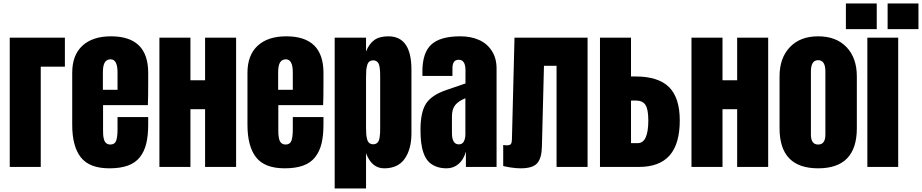

<svg xmlns="http://www.w3.org/2000/svg" viewBox="-20 -946 5225 1088"><path d="M35.2 -732.4H347.7V-568.4H210.9V0H35.2Z M600.1 7.8Q486.8 7.8 438 -54.4Q389.2 -116.7 389.2 -238.8V-533.2Q389.2 -633.8 447 -687Q504.9 -740.2 608.9 -740.2Q819.8 -740.2 819.8 -533.2V-480Q819.8 -383.3 817.9 -350.1H564V-208.5Q564 -194.3 564.5 -184.6Q564.9 -174.8 567.4 -163.1Q569.8 -151.4 574 -144Q578.1 -136.7 585.9 -131.8Q593.8 -127 605 -127Q629.9 -127 637.9 -147.9Q646 -168.9 646 -212.4V-282.7H819.8V-241.2Q819.8 -177.7 808.8 -132.6Q797.9 -87.4 772.5 -55.2Q747.1 -22.9 704.3 -7.6Q661.6 7.8 600.1 7.8ZM563 -535.6V-437H646V-535.6Q646 -609.9 606.9 -609.9Q585 -609.9 574 -592.5Q563 -575.2 563 -535.6Z M883.3 -732.4H1059.1V-491.2H1142.1V-732.4H1317.9V0H1142.1V-327.1H1059.1V0H883.3Z M1593.3 7.8Q1480 7.8 1431.2 -54.4Q1382.3 -116.7 1382.3 -238.8V-533.2Q1382.3 -633.8 1440.2 -687Q1498 -740.2 1602.1 -740.2Q1813 -740.2 1813 -533.2V-480Q1813 -383.3 1811 -350.1H1557.1V-208.5Q1557.1 -194.3 1557.6 -184.6Q1558.1 -174.8 1560.5 -163.1Q1563 -151.4 1567.1 -144Q1571.3 -136.7 1579.1 -131.8Q1586.9 -127 1598.1 -127Q1623 -127 1631.1 -147.9Q1639.2 -168.9 1639.2 -212.4V-282.7H1813V-241.2Q1813 -177.7 1802 -132.6Q1791 -87.4 1765.6 -55.2Q1740.2 -22.9 1697.5 -7.6Q1654.8 7.8 1593.3 7.8ZM1556.2 -535.6V-437H1639.2V-535.6Q1639.2 -609.9 1600.1 -609.9Q1578.1 -609.9 1567.1 -592.5Q1556.2 -575.2 1556.2 -535.6Z M2054.2 122.1H1876.5V-732.4H2054.2V-654.3Q2071.3 -697.3 2100.6 -718.8Q2129.9 -740.2 2180.7 -740.2Q2311.5 -740.2 2311.5 -551.3V-190.9Q2311.5 -101.1 2273.4 -46.6Q2235.4 7.8 2157.2 7.8Q2085.9 7.8 2054.2 -78.1ZM2095.7 -128.4Q2106.4 -128.4 2113.8 -133.5Q2121.1 -138.7 2125 -146Q2128.9 -153.3 2131.1 -166.7Q2133.3 -180.2 2133.8 -192.1Q2134.3 -204.1 2134.3 -223.1V-509.3Q2134.3 -528.3 2133.8 -540.3Q2133.3 -552.2 2131.1 -565.7Q2128.9 -579.1 2125 -586.4Q2121.1 -593.8 2113.8 -598.9Q2106.4 -604 2095.7 -604Q2082 -604 2073.2 -597.2Q2064.5 -590.3 2060.5 -575.9Q2056.6 -561.5 2055.4 -546.9Q2054.2 -532.2 2054.2 -509.3V-223.1Q2054.2 -200.2 2055.4 -185.5Q2056.6 -170.9 2060.5 -156.5Q2064.5 -142.1 2073.2 -135.3Q2082 -128.4 2095.7 -128.4Z M2511.2 7.8Q2475.6 7.8 2449 -3.2Q2422.4 -14.2 2406 -32.7Q2389.6 -51.3 2379.9 -79.6Q2370.1 -107.9 2366.5 -138.9Q2362.8 -169.9 2362.8 -210Q2362.8 -310.1 2394 -358.6Q2425.3 -407.2 2509.3 -436L2617.7 -473.1V-548.3Q2617.7 -607.4 2579.1 -607.4Q2543.9 -607.4 2543.9 -559.6V-515.6H2374Q2373.5 -521 2373.5 -539.6Q2373.5 -647.5 2424.3 -693.8Q2475.1 -740.2 2588.4 -740.2Q2647.9 -740.2 2693.8 -720Q2739.7 -699.7 2766.8 -658Q2793.9 -616.2 2793.9 -558.1V0H2620.1V-86.9Q2607.4 -41.5 2578.4 -16.8Q2549.3 7.8 2511.2 7.8ZM2580.1 -127.9Q2599.6 -127.9 2608.4 -144.5Q2617.2 -161.1 2617.2 -185.1V-389.2Q2578.1 -373.5 2559.6 -350.6Q2541 -327.6 2541 -287.1V-192.9Q2541 -127.9 2580.1 -127.9Z M2930.7 7.8Q2903.3 7.8 2872.8 2.9Q2842.3 -2 2831.5 -5.4V-124.5Q2840.8 -122.6 2852.5 -122.6Q2869.1 -122.6 2874.8 -129.6Q2880.4 -136.7 2880.9 -155.3L2895.5 -732.4H3309.6V0H3133.8V-573.2H3062.5L3050.8 -114.3Q3049.3 -49.3 3023.9 -20.8Q2998.5 7.8 2930.7 7.8Z M3555.7 -512.7H3581.1Q3710.4 -512.7 3771.2 -452.4Q3832 -392.1 3832 -263.7Q3832 -130.9 3774.7 -65.4Q3717.3 0 3600.1 0H3379.9V-732.4H3555.7ZM3555.7 -134.8H3593.8Q3653.8 -134.8 3653.8 -264.2Q3653.8 -326.2 3637.7 -351.3Q3621.6 -376.5 3580.6 -376.5Q3566.4 -376.5 3555.7 -376Z M3898.4 -732.4H4074.2V-491.2H4157.2V-732.4H4333V0H4157.2V-327.1H4074.2V0H3898.4Z M4616.2 7.8Q4397.5 7.8 4397.5 -219.2V-513.2Q4397.5 -617.2 4455.8 -678.7Q4514.2 -740.2 4616.2 -740.2Q4718.3 -740.2 4776.9 -679Q4835.4 -617.7 4835.4 -513.2V-219.2Q4835.4 7.8 4616.2 7.8ZM4657.2 -183.1V-541Q4657.2 -605 4616.2 -605Q4575.2 -605 4575.2 -541V-183.1Q4575.2 -127 4616.2 -127Q4657.2 -127 4657.2 -183.1Z M5069.8 0H4895V-732.4H5069.8ZM5184.6 -780.8H5009.8V-926.3H5184.6ZM4948.2 -780.8H4773.4V-926.3H4948.2Z"/></svg>

Font: Anton
Style: Regular
Weight: 400
Designer: Vernon Adams, Tural Alisoy
Foundry: Vernon Adams
Version: Version 2.300